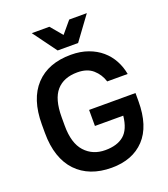

<svg xmlns="http://www.w3.org/2000/svg" viewBox="-162 -1024 1005 1147"><g transform="rotate(-20 340.0 -450.5)"><path d="M340 -362H635V-310Q635 -152 559 -71.5Q483 9 350 9Q279 9 223 -12.5Q167 -34 127 -76Q87 -118 66 -180Q45 -242 45 -323V-377Q45 -538 125 -623.5Q205 -709 350 -709Q410 -709 458.5 -691.5Q507 -674 542.5 -643.5Q578 -613 600 -572Q622 -531 630 -485H500Q485 -533 448.5 -565Q412 -597 350 -597Q263 -597 217 -544.5Q171 -492 171 -377V-323Q171 -212 220.5 -157.5Q270 -103 350 -103Q426 -103 468.5 -139Q511 -175 520 -260H340ZM175 -910H287L350 -835L413 -910H525L415 -760H285Z"/></g></svg>

Font: Retni Sans
Style: Bold
Weight: 700
Designer: Vitaly Kuzmin
Foundry: ParaType Ltd.
Version: Version 1.00;March 2, 2019;FontCreator 11.5.0.2425 64-bit; t